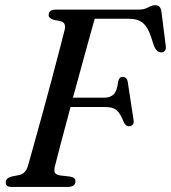

<svg xmlns="http://www.w3.org/2000/svg" viewBox="-20 -738 675 758"><path d="M172 -679.5Q173.5 -700 199.5 -700H525.5Q550 -700 564.8 -708.8Q579.5 -717.5 593.5 -717.5Q613 -717.5 617 -694L634 -560Q638.5 -533.5 618 -531.5Q598.5 -529.5 587 -559.5L577.5 -588.5Q565.5 -628 545.5 -646Q525.5 -664 488 -664H354Q344.5 -630.5 330.5 -580.2Q316.5 -530 300.5 -471Q284.5 -412 268 -352.5H393.5Q415.5 -352.5 429 -365.8Q442.5 -379 446.5 -417Q451 -434.5 464 -434.5Q481.5 -434.5 484.5 -413.5L507 -266Q509.5 -252.5 504 -246Q498.5 -239.5 490 -239.5Q475.5 -239 467.5 -258.5Q455 -290.5 440.2 -303Q425.5 -315.5 395 -315.5H258.5Q238 -240.5 221.5 -177.2Q205 -114 197 -82.5Q193 -66.5 196.2 -57.5Q199.5 -48.5 216.5 -45.5L256 -41Q278 -37.5 278 -22.5Q278 0 246.5 0H25Q2 0 2.5 -19Q3 -35.5 27.5 -41.5L56 -47Q81 -52.5 90 -82Q100 -117.5 115.5 -173Q131 -228.5 148.8 -293.2Q166.5 -358 183.5 -421.8Q200.5 -485.5 214.2 -538.2Q228 -591 235.5 -621Q241.5 -648 220.5 -654L191 -660Q171 -667 172 -679.5Z"/></svg>

Font: Fraunces 72pt S050
Style: Italic
Weight: 400
Italic angle: -16°
Version: Version 1.000; ttfautohint (v1.8.3)